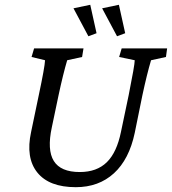

<svg xmlns="http://www.w3.org/2000/svg" viewBox="-20 -776 721 805"><path d="M470.7 -624 408.2 -741.2 478.5 -755.9 504.9 -636.7ZM350.6 -624 288.1 -741.2 358.4 -755.9 384.8 -636.7ZM123 -573.2H330.1L324.2 -537.1L261.7 -523.4Q244.6 -465.8 225.6 -377L197.3 -242.2Q176.8 -147.5 205.6 -101.1Q234.4 -54.7 314.5 -54.7Q385.7 -54.7 427.7 -95.7Q469.7 -136.7 487.3 -223.6L519.5 -377Q544.9 -503.9 544.9 -523.4L479.5 -537.1L490.2 -573.2H680.7L675.8 -537.1L613.3 -523.4Q596.2 -465.8 577.1 -377L544.9 -218.8Q521.5 -107.9 457.8 -49.6Q394 8.8 297.9 8.8Q186 8.8 136.5 -52.7Q86.9 -114.3 110.4 -222.7L142.6 -377Q167.5 -494.1 168.9 -523.4L112.3 -537.1Z"/></svg>

Font: Crimson Pro
Style: Italic
Weight: 400
Italic angle: -12°
Designer: Jacques Le Bailly
Foundry: Baron von Fonthausen
Version: Version 1.003